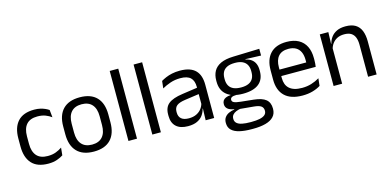

<svg xmlns="http://www.w3.org/2000/svg" viewBox="-76 -1116 3573 1755"><g transform="rotate(-15 1710.5 -238.0)"><path d="M253.8 11.1Q148.9 11.1 97.7 -45.7Q46.4 -102.4 46.4 -206.6V-282.3Q46.4 -386.8 97.9 -443.2Q149.3 -499.7 253.8 -499.7Q284.9 -499.7 310.4 -493.8Q336 -487.8 356.2 -478.7Q376.4 -469.5 390.4 -459.7L397.6 -389.1Q373.8 -407.1 341.7 -419.6Q309.6 -432.1 265.9 -432.1Q196.1 -432.1 161.9 -393.2Q127.7 -354.4 127.7 -280.7V-208.7Q127.7 -136.1 161.9 -97Q196.1 -57.8 266.2 -57.8Q310.8 -57.8 343.7 -70.5Q376.6 -83.1 402 -100.9L394.7 -29.5Q372.4 -14.4 337 -1.7Q301.6 11.1 253.8 11.1Z M684.6 12.3Q579.7 12.3 525.3 -44.5Q470.9 -101.2 470.9 -207.7V-281.9Q470.9 -388 525.4 -444.5Q579.8 -500.9 684.6 -500.9Q789.4 -500.9 843.6 -444.5Q897.9 -388 897.9 -281.9V-207.7Q897.9 -101.2 843.6 -44.5Q789.4 12.3 684.6 12.3ZM684.6 -53.7Q749.3 -53.7 783.1 -92.2Q817 -130.7 817 -203V-286.6Q817 -358.5 783.2 -396.7Q749.4 -435 684.6 -435Q619.8 -435 586 -396.7Q552.2 -358.5 552.2 -286.6V-203Q552.2 -130.7 586 -92.2Q619.8 -53.7 684.6 -53.7Z M1093.7 0H1012.8V-662.5H1093.7Z M1319.7 0H1238.8V-662.5H1319.7Z M1824 0H1743.4L1747 -118.6L1743.9 -131.1V-286.5L1744.3 -314.9Q1744.3 -374.3 1714.2 -403Q1684 -431.7 1618.4 -431.7Q1566.2 -431.7 1522.4 -416.5Q1478.6 -401.3 1444.4 -381.5L1452 -450.4Q1471.1 -462 1497.4 -473.3Q1523.7 -484.7 1557.3 -492Q1590.9 -499.3 1631.3 -499.3Q1683.8 -499.3 1720.6 -486.6Q1757.4 -473.9 1780.2 -449.9Q1803 -425.8 1813.5 -392Q1824 -358.1 1824 -316.2ZM1575.4 10.7Q1502.9 10.7 1464.3 -24.6Q1425.6 -60 1425.6 -125.7V-140Q1425.6 -207.4 1467.3 -240.7Q1509 -274.1 1600.2 -286.9L1754.5 -309.2L1758.9 -249.8L1610 -228.6Q1554.2 -220.7 1530.2 -201.4Q1506.1 -182 1506.1 -144.5V-136.6Q1506.1 -97.9 1529.9 -77.4Q1553.7 -56.8 1601.1 -56.8Q1642.9 -56.8 1672.9 -71.4Q1702.9 -86 1721.4 -110.5Q1740 -135.1 1746.5 -165.2L1759.2 -109.8H1743.7Q1736.6 -77.8 1717.3 -50.3Q1698.1 -22.8 1663.5 -6.1Q1628.9 10.7 1575.4 10.7Z M2137.2 -145.8Q2037.5 -145.8 1984.1 -189.3Q1930.8 -232.8 1930.8 -314.2V-326.3Q1930.8 -376.9 1951.5 -414.4Q1972.3 -451.9 2017.8 -473.2Q2063.4 -494.5 2137.1 -496.6L2385.8 -504.3V-440.5L2238.8 -445.6L2238.7 -441.8Q2273.2 -434.8 2295 -417.8Q2316.9 -400.9 2327.6 -375.3Q2338.3 -349.8 2338.3 -315.9V-305.2Q2338.3 -227.3 2287.4 -186.6Q2236.4 -145.8 2137.2 -145.8ZM2133.6 122.9H2145.2Q2190.2 122.9 2222.3 116.3Q2254.3 109.7 2271.8 95.1Q2289.3 80.6 2289.3 56.3V54.7Q2289.3 26.5 2269.2 11.7Q2249.1 -3.1 2200.2 -7.3L2062.1 -20.1L2084.9 -21Q2057 -16.8 2035.7 -7.9Q2014.5 0.9 2002.5 15.6Q1990.5 30.3 1990.5 52.4V53.5Q1990.5 79.2 2007.9 94.6Q2025.3 109.9 2057.4 116.4Q2089.6 122.9 2133.6 122.9ZM2143.6 187.7H2128.9Q2063.2 187.7 2015.2 176.4Q1967.3 165 1941.2 139.7Q1915.1 114.4 1915.1 72.2V70.2Q1915.1 40.2 1929.3 20.1Q1943.5 0.1 1967.9 -11.5Q1992.2 -23.2 2021.9 -27L2021.6 -30.2Q1980.5 -37.1 1961.1 -54.2Q1941.6 -71.3 1941.6 -99V-99.5Q1941.6 -118.3 1950.2 -131.8Q1958.8 -145.3 1976.7 -153.3Q1994.6 -161.3 2022 -163.3V-173.3L2114.8 -150L2077.1 -151.2Q2042.9 -150.7 2029.9 -142.7Q2016.8 -134.8 2016.8 -119.7V-119.2Q2016.8 -102.4 2035.3 -93.9Q2053.8 -85.4 2098.6 -80.7L2216.8 -68.4Q2294.5 -60.3 2330 -31.1Q2365.5 -1.9 2365.5 55.2V57.6Q2365.5 103.2 2338.5 132Q2311.6 160.8 2261.9 174.2Q2212.3 187.7 2143.6 187.7ZM2136.1 -205.9Q2177.8 -205.9 2205.7 -218.3Q2233.7 -230.7 2247.9 -255.4Q2262.1 -280.1 2262.1 -315.8V-328Q2262.1 -363.2 2248.2 -387.5Q2234.3 -411.9 2206.9 -424.6Q2179.5 -437.4 2138.1 -437.4H2135.1Q2090 -437.4 2061.9 -423.7Q2033.7 -410 2020.9 -385.3Q2008.2 -360.6 2008.2 -327.4V-316.1Q2008.2 -280.2 2022.3 -255.5Q2036.4 -230.8 2064.9 -218.3Q2093.3 -205.9 2136.1 -205.9Z M2659.6 11.1Q2548.1 11.1 2491.5 -43.4Q2434.9 -97.8 2434.9 -199.7V-286.6Q2434.9 -389.4 2487.6 -445.1Q2540.2 -500.9 2641 -500.9Q2708.9 -500.9 2754.6 -475.7Q2800.2 -450.4 2823.2 -403.9Q2846.1 -357.4 2846.1 -293V-274.8Q2846.1 -259.1 2844.9 -243Q2843.7 -226.9 2841.5 -211.4H2767.2Q2768 -235.6 2768.2 -257.1Q2768.4 -278.6 2768.4 -296.4Q2768.4 -341 2754.1 -371.8Q2739.9 -402.6 2711.7 -418.8Q2683.4 -435 2641 -435Q2577.9 -435 2546.5 -398.5Q2515.1 -362.1 2515.1 -294.1V-247.4L2515.5 -237.5V-190.8Q2515.5 -160.4 2524.5 -135.9Q2533.5 -111.3 2552.6 -93.8Q2571.8 -76.2 2601.5 -66.8Q2631.3 -57.5 2672.7 -57.5Q2719.8 -57.5 2760.8 -70Q2801.8 -82.6 2837.9 -104.2L2830.3 -34Q2798.1 -13.5 2754.9 -1.2Q2711.8 11.1 2659.6 11.1ZM2824.4 -211.4H2477.6V-272.7H2824.4Z M3361.4 0H3280.5V-303.7Q3280.5 -343 3269.7 -371.5Q3259 -399.9 3234.7 -415.7Q3210.3 -431.4 3168.6 -431.4Q3130.1 -431.4 3101.8 -417Q3073.5 -402.5 3056 -377.8Q3038.5 -353 3031.5 -321.5L3017 -378.9H3034.7Q3042.3 -412.1 3062.3 -439.3Q3082.3 -466.5 3116.1 -482.7Q3149.9 -498.9 3199 -498.9Q3257.2 -498.9 3292.7 -477.1Q3328.3 -455.2 3344.8 -413.8Q3361.4 -372.3 3361.4 -312.6ZM3035 0H2954.1V-488.2H3035L3031.4 -371.1L3035 -366.3Z"/></g></svg>

Font: Anek Devanagari Medium
Style: Regular
Weight: 500
Designer: Kailash Malviya (Devanagari) & Yesha Goshar (Latin)
Foundry: Ek Type
Version: Version 1.003